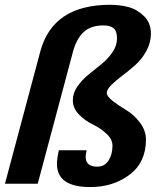

<svg xmlns="http://www.w3.org/2000/svg" viewBox="-39 -756 641 790"><path d="M582 -618.2Q582 -581.1 563.5 -546.9Q544.9 -512.7 518.1 -488.8Q491.2 -464.8 464.4 -444.8Q437.5 -424.8 418.9 -406.2Q400.4 -387.7 400.4 -374Q400.4 -359.4 425.8 -339.8Q451.2 -320.3 481 -302.7Q510.7 -285.2 536.1 -252.4Q561.5 -219.7 561.5 -181.6Q561.5 -87.9 494.1 -37.1Q426.8 13.7 332 13.7Q195.3 13.7 195.3 -82Q195.3 -102.5 203.1 -137.7H317.4Q313.5 -120.1 313.5 -110.4Q313.5 -70.3 361.3 -70.3Q391.6 -70.3 407.7 -95.7Q423.8 -121.1 423.8 -156.2Q423.8 -183.6 398.4 -206.5Q373 -229.5 342.3 -244.1Q311.5 -258.8 286.1 -284.7Q260.7 -310.5 260.7 -343.8Q260.7 -373 279.3 -399.9Q297.9 -426.8 324.7 -448.7Q351.6 -470.7 378.4 -492.2Q405.3 -513.7 423.8 -541Q442.4 -568.4 442.4 -597.7Q442.4 -627.9 428.7 -639.6Q415 -651.4 386.7 -651.4Q335 -651.4 305.7 -624.5Q276.4 -597.7 261.7 -544.9L116.2 0H-18.6L127 -544.9Q178.7 -736.3 414.1 -736.3Q455.1 -736.3 490.7 -726.6Q526.4 -716.8 554.2 -689Q582 -661.1 582 -618.2Z"/></svg>

Font: FreeUniversal
Style: BoldItalic
Weight: 700
Italic angle: -11°
Version: Version 1.001 March 22, 2017